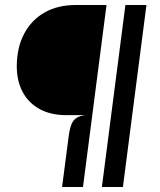

<svg xmlns="http://www.w3.org/2000/svg" viewBox="-20 -747 640 767"><path d="M228 0 255 -207.5Q259 -235 266 -251.5Q273 -268 286 -276.2Q299 -284.5 320.5 -287H244.5Q183 -287 138.5 -311.2Q94 -335.5 70.5 -379.5Q47 -423.5 47 -483Q47.5 -557.5 76.5 -612.2Q105.5 -667 158 -697Q210.5 -727 282 -727H405.5L311.5 0ZM387 0 481 -727H565L471 0Z"/></svg>

Font: Spline Sans Mono
Style: Italic
Weight: 400
Italic angle: -4°
Monospace: yes
Designer: Eben Sorkin, Mirko Velimirovic
Foundry: Sorkin Type
Version: Version 1.004